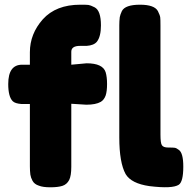

<svg xmlns="http://www.w3.org/2000/svg" viewBox="-20 -795 814 816"><path d="M283 -520V-575Q283 -600 320 -600H348Q379 -602 392 -618Q409 -640 409 -687Q409 -750 382 -764Q364 -773 356 -774Q348 -775 321 -775Q218 -775 162 -713Q107 -651 107 -573V-520H74Q15 -520 15 -438Q15 -384 34 -365Q44 -355 71 -353H107V-88Q107 -69 109 -53Q111 -40 118 -27Q126 -12 145 -6Q162 1 194 1Q226 1 245 -5Q264 -11 274 -30Q283 -48 283 -86V-354L347 -350Q387 -350 408 -362Q422 -370 429 -389Q435 -407 435 -438Q435 -468 429 -488Q417 -526 348 -526ZM487 -211Q487 -104 514 -55Q538 -15 615 -4Q713 8 740 -10Q759 -23 759 -87Q759 -145 740 -158Q730 -166 722 -167Q717 -168 695 -168Q674 -168 668 -178Q662 -187 662 -223V-686Q662 -713 661 -721Q660 -730 651 -748Q636 -775 575 -775Q512 -775 498 -748Q491 -733 489 -722Q487 -706 487 -687Z"/></svg>

Font: FredokaOneMacrons
Style: Regular
Weight: 500
Designer: ""
Foundry: ""
Version: ""